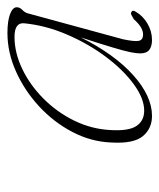

<svg xmlns="http://www.w3.org/2000/svg" viewBox="24 -774 428 516"><g transform="rotate(-90 238.0 -516.0)"><path d="M390.5 -399.5Q384 -369 386.2 -357.2Q388.5 -345.5 403.5 -345.5Q422.5 -345.5 444.5 -370.5Q451.5 -374.5 455.8 -376.8Q460 -379 463.5 -377Q470.5 -373.5 464 -364.5Q453.5 -346 432.8 -333.8Q412 -321.5 388.5 -321.5Q371.5 -321.5 362 -328.8Q352.5 -336 352.5 -353.5Q352.5 -364 356 -380.8Q359.5 -397.5 368.8 -428.5Q378 -459.5 395.5 -513Q350 -422 293.8 -371.8Q237.5 -321.5 184.5 -321.5Q150.5 -321.5 130 -346.2Q109.5 -371 113 -430.5Q115 -485 141.2 -535.2Q167.5 -585.5 210 -624.8Q252.5 -664 303.8 -687Q355 -710 407.5 -710Q439.5 -710 458 -703Q476.5 -696 476.5 -685Q476.5 -677 469.8 -670.5Q463 -664 460.5 -656.5ZM146.5 -433Q143.5 -384 157.5 -363.2Q171.5 -342.5 198.5 -342.5Q231.5 -342.5 270 -370.8Q308.5 -399 343.8 -446.2Q379 -493.5 403.5 -550.8Q428 -608 433.5 -666Q435 -691 397 -691Q354 -691 310.8 -670.2Q267.5 -649.5 231 -613.2Q194.5 -577 171.8 -530.5Q149 -484 146.5 -433Z"/></g></svg>

Font: Fraunces 9pt Thin
Style: Italic
Weight: 100
Italic angle: -16°
Version: Version 1.000;[b76b70a41]